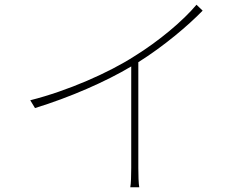

<svg xmlns="http://www.w3.org/2000/svg" viewBox="-20 -775 1040 812"><path d="M811 -755C755 -688 652 -601 548 -537C441 -468 267 -391 108 -351L128 -318C275 -363 428 -430 535 -494V-65C535 -34 534 2 531 17H569C566 2 565 -34 565 -65V-512C672 -579 776 -667 837 -730Z"/></svg>

Font: SSpoqa Han Sans Neo Thin
Style: Regular
Weight: 100
Designer: [Spoqa Han Sans Neo] Dong-huui Kim  Younghwa Kang  Yujin Lee  [Noto Sans] Ryoko NISHIZUKA  (kana & ideographs); Paul D. 
Foundry: Spoqa (http://www.spoqa-han-sans.com)
Version: Version 1.000